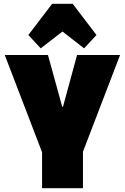

<svg xmlns="http://www.w3.org/2000/svg" viewBox="-20 -989 656 1009"><path d="M5 -700H232L307 -428H311L385 -700H611L410 -176H206ZM201 -254H416V0H201ZM129 -805 254 -969H362L487 -805L422 -735L234 -881H383L194 -735Z"/></svg>

Font: Pathway Extreme Condensed Black
Style: Regular
Weight: 900
Width: 3
Version: Version 1.001;gftools[0.9.26]